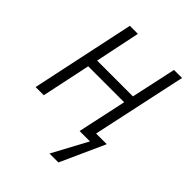

<svg xmlns="http://www.w3.org/2000/svg" viewBox="-204 -641 929 929"><g transform="rotate(45 261.0 -176.0)"><path d="M298 180 395 0H324L378 -251H132L79 0H23L136 -532H191L143 -301H388L438 -532H493L389 -48H462L359 180Z"/></g></svg>

Font: Noto Sans SemiCondensed Light
Style: Italic
Weight: 300
Width: 4
Italic angle: -12°
Designer: Monotype Design Team
Foundry: Monotype Imaging Inc.
Version: Version 2.013; ttfautohint (v1.8.4.7-5d5b)